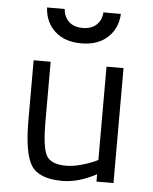

<svg xmlns="http://www.w3.org/2000/svg" viewBox="-53 -778 665 832"><g transform="rotate(5 279.5 -361.5)"><path d="M397 -500H471V0H397V-32Q319 10 249 10Q147 10 113.5 -43Q80 -96 80 -239V-500H154V-240Q154 -131 173 -94Q192 -57 260 -57Q289 -57 323.5 -66.5Q358 -76 378 -85L397 -94ZM118 -733H195Q197 -699 219 -678.5Q241 -658 279 -658Q317 -658 339 -678.5Q361 -699 363 -733H439Q436 -670 393.5 -630.5Q351 -591 279 -591Q206 -591 163.5 -630.5Q121 -670 118 -733Z"/></g></svg>

Font: TitilliumText22L Rg
Style: Regular
Weight: 400
Designer: Campivisivi
Foundry: Campivisivi
Version: 1.000